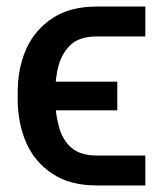

<svg xmlns="http://www.w3.org/2000/svg" viewBox="-20 -566 500 589"><path d="M276.4 -88.9Q314.5 -88.9 425.8 -88.9Q425.8 -66.4 425.8 2.9Q388.7 2.9 276.4 2.9Q194.3 2.9 140.6 -33.2Q86.9 -68.4 60.5 -127.9Q34.2 -188.5 34.2 -263.7Q34.2 -269.5 34.2 -281.2Q34.2 -356.4 60.5 -416Q87.9 -475.6 141.6 -510.7Q195.3 -545.9 276.4 -545.9Q326.2 -545.9 425.8 -545.9Q425.8 -522.5 425.8 -454.1Q388.7 -454.1 276.4 -454.1Q226.6 -454.1 199.2 -430.7Q171.9 -406.2 160.2 -367.2Q149.4 -328.1 149.4 -281.2Q149.4 -275.4 149.4 -263.7Q149.4 -219.7 160.2 -179.7Q169.9 -139.6 197.3 -114.3Q225.6 -88.9 276.4 -88.9ZM339.8 -315.4Q339.8 -293 339.8 -227.5Q274.4 -227.5 81.1 -227.5Q81.1 -250 81.1 -315.4Q145.5 -315.4 339.8 -315.4Z"/></svg>

Font: DeepSea
Style: Medium
Weight: 500
Designer: Stem
Version: Version 3.019;git-0a5106e0b